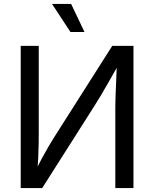

<svg xmlns="http://www.w3.org/2000/svg" viewBox="-20 -962 789 982"><path d="M662.6 0H569.8V-416Q569.8 -435.1 571 -469Q572.3 -502.9 574.2 -548.8Q576.2 -594.7 578.1 -648.9L594.7 -646.5Q560.5 -586.4 537.1 -544.9Q513.7 -503.4 495.4 -472.9Q477.1 -442.4 459.5 -415L195.8 0H85.9V-727.5H178.2V-278.8Q178.2 -256.8 177.7 -224.9Q177.2 -192.9 175.5 -154.8Q173.8 -116.7 169.4 -76.7L157.2 -78.6Q175.8 -117.7 194.6 -152.6Q213.4 -187.5 230 -215.6Q246.6 -243.7 257.8 -261.2L554.2 -727.5H662.6ZM340.3 -798.3 246.1 -941.9H343.8L412.1 -798.3Z"/></svg>

Font: Inter 16pt
Style: Regular
Weight: 400
Version: Version 4.001;git-66647c0bb